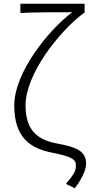

<svg xmlns="http://www.w3.org/2000/svg" viewBox="-20 -815 488 1037"><path d="M384 202C426 146 445 100 445 69C445 1 393 -20 293 -39C193 -57 118 -101 118 -246C118 -415 299 -645 433 -745H437V-795H90V-745C163 -749 301 -749 370 -749C243 -653 57 -426 57 -244C57 -69 148 -13 259 9C368 31 390 45 390 79C390 110 378 128 336 178Z"/></svg>

Font: Noto Sans Japanese Light
Style: Regular
Weight: 300
Designer: Ryoko NISHIZUKA (kana & ideographs); Paul D. Hunt (Latin, Greek & Cyrillic); Wenlong ZHANG (bopomofo); Sandoll Communica
Foundry: Adobe Systems Incorporated
Version: Version 1.000;PS 1;hotconv 1.0.78;makeotf.lib2.5.61930